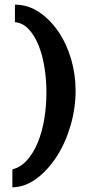

<svg xmlns="http://www.w3.org/2000/svg" viewBox="-20 -684 373 823"><path d="M33 119V42Q69 33 96.5 2Q124 -29 142.5 -74.5Q161 -120 170 -175Q179 -230 179 -288Q179 -343 170.5 -396Q162 -449 144.5 -491.5Q127 -534 102 -560Q77 -586 44 -589V-664Q100 -664 147 -632.5Q194 -601 229.5 -549.5Q265 -498 284.5 -432Q304 -366 304 -295Q304 -220 282.5 -146Q261 -72 223 -13Q185 46 136 82Q87 118 33 119Z"/></svg>

Font: Alumni Sans Thin ExtraBold
Style: Regular
Weight: 800
Version: Version 1.018